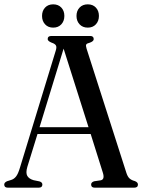

<svg xmlns="http://www.w3.org/2000/svg" viewBox="-20 -866 658 886"><path d="M175.5 -14.5Q175.5 0 159 0H16Q-0.5 0 -0.5 -14.5Q-0.5 -23.5 12 -29.5L32.5 -36Q45 -40 54.2 -51.8Q63.5 -63.5 72 -92L237 -631.5Q242.5 -648 238.2 -656Q234 -664 218.5 -669Q200 -676.5 200 -685.5Q200 -700 217 -700H396Q412.5 -700 412.5 -685.5Q412.5 -675.5 394.5 -669Q381 -666 378 -660.8Q375 -655.5 379.5 -641.5L562.5 -70.5Q568.5 -51 577.5 -42.8Q586.5 -34.5 602 -30.5Q616.5 -25 616.5 -14.5Q616.5 0 599.5 0H417Q400.5 0 400.5 -14.5Q400.5 -25 414.5 -29.5L445 -34Q464.5 -38 454.5 -69.5L398.5 -247.5H153L106 -95.5Q98 -68 106 -54.2Q114 -40.5 135 -34.5L162 -29Q175.5 -25 175.5 -14.5ZM162.5 -279H388.5L273.5 -641.5ZM225.5 -738.5Q202 -738.5 188 -753.8Q174 -769 174 -792.5Q174 -816 188 -831Q202 -846 225.5 -846Q249 -846 263 -831Q277 -816 277 -792.5Q277 -769 263 -753.8Q249 -738.5 225.5 -738.5ZM385 -738.5Q361.5 -738.5 347.2 -753.8Q333 -769 333 -792.5Q333 -816 347.2 -831Q361.5 -846 385 -846Q408.5 -846 422.5 -831Q436.5 -816 436.5 -792.5Q436.5 -769 422.5 -753.8Q408.5 -738.5 385 -738.5Z"/></svg>

Font: Fraunces 144pt Soft
Style: Regular
Weight: 400
Version: Version 1.000;[0bf87f6ff]